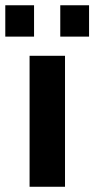

<svg xmlns="http://www.w3.org/2000/svg" viewBox="-48 -713 360 733"><path d="M292 -573.2H182.1V-692.9H292ZM82 -573.2H-27.8V-692.9H82ZM200.2 0H64.9V-500H200.2Z"/></svg>

Font: Perun
Style: Bold
Weight: 700
Foundry: Copyright (c) Stefan Peev, Context Ltd, 2016
Version: Version 1.0000